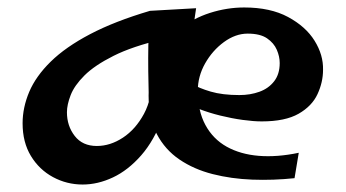

<svg xmlns="http://www.w3.org/2000/svg" viewBox="-20 -475 925 514"><path d="M201.2 19Q158.8 19 121.9 -0.9Q85 -20.8 62.8 -57.4Q40.5 -94 40.5 -145Q40.5 -187 58.2 -229Q76 -271 115.8 -310Q155.5 -349 221.1 -383.5Q286.8 -418 381.5 -446L415 -369.8Q334.2 -350.8 283.8 -325.4Q233.2 -300 206.1 -273Q179 -246 169.1 -220.2Q159.2 -194.5 159.2 -174.5Q159.2 -138 180 -111.1Q200.8 -84.2 239.2 -84.2Q275.2 -84.2 309.1 -106.5Q343 -128.8 365.4 -170.2Q387.8 -211.8 387 -270.5L445.2 -314Q439.5 -225 416.2 -162Q393 -99 357.9 -59Q322.8 -19 282.2 0Q241.8 19 201.2 19ZM385.8 -140.5Q383.2 -143.8 381.2 -164.4Q379.2 -185 378.2 -216.6Q377.2 -248.2 376.9 -284.4Q376.5 -320.5 377.1 -354Q377.8 -387.5 379 -412.4Q380.2 -437.2 381.5 -446L505 -453Q494 -380.5 487.9 -317Q481.8 -253.5 479.2 -212.6Q476.8 -171.8 475.5 -165ZM768.5 2Q712 8 655.6 5.9Q599.2 3.8 549.1 -9Q499 -21.8 460.4 -48Q421.8 -74.2 399.8 -116.1Q377.8 -158 377.8 -219Q377.8 -279 400.1 -323Q422.5 -367 459.6 -396.5Q496.8 -426 542.2 -440.5Q587.8 -455 633.8 -455Q703.8 -455 751.1 -429.5Q798.5 -404 822.1 -366Q845.8 -328 844.8 -288Q844.8 -255 830 -223Q815.2 -191 779.4 -170.5Q743.5 -150 680.8 -150Q658.8 -150 629.6 -154Q600.5 -158 570 -165.5Q539.5 -173 512.4 -183.5Q485.2 -194 467.5 -207L492.8 -251Q512.5 -239 544 -229.8Q575.5 -220.5 620.8 -220.5Q650.2 -220.5 674.6 -229.4Q699 -238.2 713.9 -257.4Q728.8 -276.5 728.8 -306.2Q728.8 -323.8 721 -341.8Q713.2 -359.8 694.9 -372.4Q676.5 -385 643 -385Q610.5 -385 579.6 -362.5Q548.8 -340 529.1 -305.2Q509.5 -270.5 509.5 -232Q509.5 -178 529.9 -140.4Q550.2 -102.8 587 -82.2Q623.8 -61.8 672.8 -57.8Q721.8 -53.8 779.8 -66Z"/></svg>

Font: Marhey Light
Style: Regular
Weight: 300
Designer: Nur Syamsi & Bustanul Arifin
Foundry: Namelatype
Version: Version 1.000